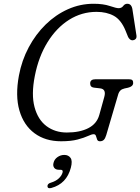

<svg xmlns="http://www.w3.org/2000/svg" viewBox="-20 -734 745 1020"><path d="M477 -714Q528.5 -714 563.2 -702.2Q598 -690.5 610 -690.5Q626 -690.5 634.5 -702.2Q643 -714 656.5 -714Q680 -714 684 -681L705 -545Q706.5 -532.5 700.2 -526.5Q694 -520.5 685.5 -520Q676.5 -519.5 669.8 -525.5Q663 -531.5 660 -539L647 -571Q623.5 -628.5 585 -649.8Q546.5 -671 493 -671Q414 -671 347 -628.8Q280 -586.5 232.5 -509.8Q185 -433 165 -330.5Q145.5 -232 163.5 -165Q181.5 -98 227 -64Q272.5 -30 335 -30Q404 -30 449.2 -53.2Q494.5 -76.5 507.5 -123.5L534 -219Q545.5 -260.5 512.5 -264.5L478.5 -268.5Q459 -271 459 -291Q459 -313 487.5 -313H664Q678.5 -313 683.2 -307.8Q688 -302.5 687.5 -292Q686 -274 660 -268L641.5 -264Q627 -260.5 619.8 -253.5Q612.5 -246.5 609 -236L544.5 -16.5Q539 2 531.2 9.2Q523.5 16.5 511 16.5Q499.5 16.5 496 7.2Q492.5 -2 489.8 -11.5Q487 -21 477.5 -21Q467.5 -21 447.2 -11.5Q427 -2 392.2 7.2Q357.5 16.5 304.5 16.5Q221 16.5 163.5 -26Q106 -68.5 83.2 -146.8Q60.5 -225 80.5 -332.5Q95.5 -413 132.5 -482.5Q169.5 -552 222.8 -604Q276 -656 341 -685Q406 -714 477 -714ZM294 168Q275.5 168 267.8 157.2Q260 146.5 264.5 130.5Q269 112 285.5 100.5Q302 89 321.5 89Q343.5 89 354.8 104.8Q366 120.5 356.5 156.5Q334 242.5 253 264.5Q233.5 270 232 255.5Q232 241.5 250 236.5Q276.5 228.5 292.2 213.8Q308 199 312.5 182Q316 168 302.5 168Z"/></svg>

Font: Fraunces 9pt SuperSoft Light
Style: Italic
Weight: 300
Italic angle: -16°
Version: Version 1.000;[b76b70a41]